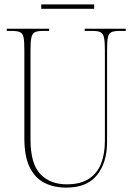

<svg xmlns="http://www.w3.org/2000/svg" viewBox="-20 -845 608 875"><path d="M283 10Q225 10 182 -12Q139 -34 115 -83.5Q91 -133 91 -214V-618Q91 -656 87.5 -674Q84 -692 72 -698Q60 -704 35 -704H11V-714H204V-704H175Q150 -704 138.5 -698Q127 -692 123 -673.5Q119 -655 119 -616V-210Q119 -99 163.5 -52Q208 -5 284 -5Q347 -5 385.5 -30.5Q424 -56 441 -100.5Q458 -145 458 -203V-617Q458 -655 454 -673.5Q450 -692 438.5 -698Q427 -704 402 -704H366V-714H553V-704H524Q499 -704 487 -698Q475 -692 471.5 -673.5Q468 -655 468 -617V-199Q468 -104 422 -47Q376 10 283 10ZM168 -805V-825H409V-805Z"/></svg>

Font: Noto Serif Display Condensed Thin
Style: Regular
Weight: 100
Width: 3
Designer: Monotype Design Team
Foundry: Monotype Imaging Inc.
Version: Version 2.009